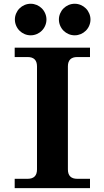

<svg xmlns="http://www.w3.org/2000/svg" viewBox="-20 -981 540 1001"><path d="M449.2 0H56.6V-48.8H124Q172.9 -48.8 172.9 -97.7V-634.8Q172.9 -683.6 124 -683.6H56.6V-732.4H449.2V-683.6H382.8Q334 -683.6 334 -634.8V-97.7Q334 -48.8 382.8 -48.8H449.2ZM140.1 -796.9Q123.5 -796.9 108.4 -803.2Q93.3 -809.6 81.8 -821Q70.3 -832.5 64 -847.7Q57.6 -862.8 57.6 -879.4Q57.6 -895.5 64 -910.6Q70.3 -925.8 81.8 -937.3Q93.3 -948.7 108.4 -955.1Q123.5 -961.4 140.1 -961.4Q156.2 -961.4 171.4 -955.1Q186.5 -948.7 198 -937.3Q209.5 -925.8 215.8 -910.6Q222.2 -895.5 222.2 -879.4Q222.2 -862.8 215.8 -847.7Q209.5 -832.5 198 -821Q186.5 -809.6 171.4 -803.2Q156.2 -796.9 140.1 -796.9ZM369.6 -796.9Q353 -796.9 337.9 -803.2Q322.8 -809.6 311.3 -821Q299.8 -832.5 293.5 -847.7Q287.1 -862.8 287.1 -879.4Q287.1 -895.5 293.5 -910.6Q299.8 -925.8 311.3 -937.3Q322.8 -948.7 337.9 -955.1Q353 -961.4 369.6 -961.4Q385.7 -961.4 400.9 -955.1Q416 -948.7 427.5 -937.3Q439 -925.8 445.3 -910.6Q451.7 -895.5 451.7 -879.4Q451.7 -862.8 445.3 -847.7Q439 -832.5 427.5 -821Q416 -809.6 400.9 -803.2Q385.7 -796.9 369.6 -796.9Z"/></svg>

Font: Munson
Style: Bold
Weight: 700
Designer: Paul James MIller
Foundry: High-Logic / Made with FontCreator
Version: Version 2.10;May 5, 2019;FontCreator 11.5.0.2430 64-bit